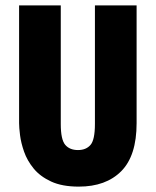

<svg xmlns="http://www.w3.org/2000/svg" viewBox="-20 -680 579 714"><path d="M273 14Q211 14 170 -5Q129 -24 105 -53.5Q81 -83 69.5 -116Q58 -149 54.5 -177.5Q51 -206 51 -222V-660H206V-219Q206 -161 222.5 -141.5Q239 -122 270 -122Q300 -122 316.5 -141Q333 -160 333 -219V-660H488V-222Q488 -101 431 -43.5Q374 14 273 14Z"/></svg>

Font: Bricolage Grotesque 12pt Condensed ExtraBold
Style: Regular
Weight: 800
Width: 3
Designer: Mathieu Triay
Foundry: Atelier Triay
Version: Version 1.001; ttfautohint (v1.8.4.7-5d5b);gftools[0.9.33.de